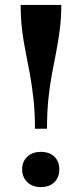

<svg xmlns="http://www.w3.org/2000/svg" viewBox="-20 -753 332 780"><path d="M229 -733H64Q64 -679 69.5 -633Q75 -587 84 -543Q93 -499 101.5 -452Q110 -405 116 -351Q122 -297 122 -230H171Q171 -297 176.5 -351Q182 -405 191 -452Q200 -499 208.5 -543Q217 -587 223 -633.5Q229 -680 229 -733ZM146 7Q112 7 91 -13Q70 -33 70 -65Q70 -97 91 -116.5Q112 -136 146 -136Q181 -136 201 -116.5Q221 -97 221 -65Q221 -33 201 -13Q181 7 146 7Z"/></svg>

Font: Roboto Serif 144pt SemiBold
Style: Regular
Weight: 600
Version: Version 1.008